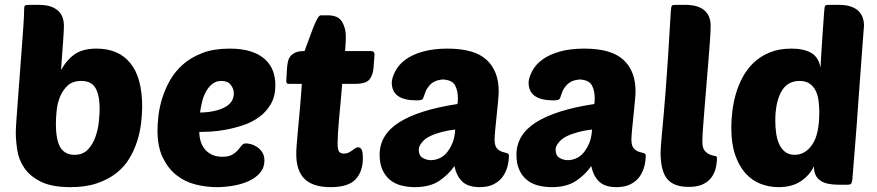

<svg xmlns="http://www.w3.org/2000/svg" viewBox="-20 -760 3607 790"><path d="M270 10Q193 10 148 -12.5Q103 -35 80 -69Q57 -103 51 -142.5Q45 -182 45 -215Q45 -228 47.5 -266Q50 -304 54 -354Q58 -404 62 -460.5Q66 -517 70 -567.5Q74 -618 76.5 -657Q79 -696 79 -711Q79 -733 82 -736.5Q85 -740 100 -740H139Q169 -740 189 -733Q209 -726 221 -714Q233 -702 238 -686.5Q243 -671 243 -653Q243 -636 239.5 -587Q236 -538 231 -472Q257 -517 290 -538.5Q323 -560 377 -560Q468 -560 516.5 -500Q565 -440 565 -321Q565 -290 560.5 -253Q556 -216 544.5 -179.5Q533 -143 512.5 -108.5Q492 -74 459 -48Q426 -22 379.5 -6Q333 10 270 10ZM315 -427Q279 -427 258.5 -408Q238 -389 227 -362Q216 -335 213 -304.5Q210 -274 210 -251Q210 -182 229 -152.5Q248 -123 286 -123Q322 -123 342.5 -145.5Q363 -168 373.5 -199Q384 -230 387 -262Q390 -294 390 -312Q390 -368 373 -397.5Q356 -427 315 -427Z M872 10Q828 10 784.5 -1Q741 -12 706.5 -39Q672 -66 650 -111Q628 -156 628 -224Q628 -249 632 -284Q636 -319 647.5 -356Q659 -393 679.5 -429.5Q700 -466 733 -495Q766 -524 813 -542Q860 -560 925 -560Q977 -560 1013 -548Q1049 -536 1071 -515.5Q1093 -495 1103 -468Q1113 -441 1113 -410Q1113 -364 1094.5 -332Q1076 -300 1046.5 -278.5Q1017 -257 981 -245Q945 -233 910 -226.5Q875 -220 845.5 -218.5Q816 -217 800 -217Q800 -198 805.5 -179.5Q811 -161 822 -147Q833 -133 851 -124Q869 -115 895 -115Q921 -115 935.5 -123.5Q950 -132 959 -142.5Q968 -153 974.5 -161.5Q981 -170 992 -170Q997 -170 1009.5 -167.5Q1022 -165 1035 -157Q1048 -149 1058 -135Q1068 -121 1068 -99Q1068 -70 1050 -49Q1032 -28 1003.5 -15Q975 -2 940 4Q905 10 872 10ZM891 -427Q869 -427 853.5 -414.5Q838 -402 827.5 -383Q817 -364 811.5 -341Q806 -318 803 -297Q865 -298 903.5 -318Q942 -338 942 -375Q942 -395 929.5 -411Q917 -427 891 -427Z M1388 -415Q1385 -377 1381.5 -340Q1378 -303 1375 -270Q1372 -237 1370.5 -211Q1369 -185 1369 -171Q1369 -145 1375 -136.5Q1381 -128 1395 -128Q1406 -128 1414 -132Q1422 -136 1429 -141Q1436 -146 1441.5 -150Q1447 -154 1454 -154Q1461 -154 1467 -146Q1473 -138 1473 -109Q1473 -54 1443 -22Q1413 10 1340 10Q1268 10 1233.5 -23.5Q1199 -57 1199 -126Q1199 -141 1200.5 -161.5Q1202 -182 1205 -215Q1208 -248 1212.5 -296Q1217 -344 1222 -415H1169Q1161 -415 1159.5 -418.5Q1158 -422 1158 -429L1161 -480Q1162 -493 1164.5 -505.5Q1167 -518 1174.5 -528Q1182 -538 1196 -544Q1210 -550 1233 -550Q1240 -568 1249 -593Q1258 -618 1267 -641.5Q1276 -665 1284.5 -681Q1293 -697 1300 -697H1329Q1371 -697 1387 -671Q1403 -645 1403 -609Q1403 -589 1400 -550H1505Q1521 -550 1521 -536L1517 -482Q1515 -452 1500.5 -433.5Q1486 -415 1441 -415Z M1853 -227Q1825 -224 1798 -217Q1771 -210 1750 -200Q1729 -190 1716 -174Q1703 -158 1703 -145Q1703 -120 1719 -110.5Q1735 -101 1753 -101Q1770 -101 1787.5 -108.5Q1805 -116 1818 -131.5Q1831 -147 1841 -170Q1851 -193 1853 -227ZM1542 -123Q1542 -206 1623 -257Q1704 -308 1862 -332Q1863 -334 1863.5 -339.5Q1864 -345 1864 -356Q1864 -388 1852 -409.5Q1840 -431 1802 -433Q1781 -431 1768 -424.5Q1755 -418 1745.5 -406.5Q1736 -395 1732.5 -387Q1729 -379 1723 -361Q1721 -352 1714.5 -349.5Q1708 -347 1694 -347Q1592 -347 1592 -420Q1592 -439 1606.5 -467Q1621 -495 1649.5 -515.5Q1678 -536 1721 -548Q1764 -560 1821 -560Q1932 -560 1982 -514Q2032 -468 2032 -384Q2032 -373 2029.5 -344.5Q2027 -316 2023.5 -284.5Q2020 -253 2017.5 -225Q2015 -197 2015 -186Q2015 -161 2024 -150.5Q2033 -140 2044.5 -136Q2056 -132 2065 -130Q2074 -128 2074 -120Q2074 -98 2068 -75Q2062 -52 2048.5 -33Q2035 -14 2011.5 -2Q1988 10 1954 10Q1906 10 1882 -13Q1858 -36 1850 -77Q1826 -42 1787.5 -16Q1749 10 1687 10Q1657 10 1630.5 3Q1604 -4 1584.5 -20Q1565 -36 1553.5 -61.5Q1542 -87 1542 -123Z M2416 -227Q2388 -224 2361 -217Q2334 -210 2313 -200Q2292 -190 2279 -174Q2266 -158 2266 -145Q2266 -120 2282 -110.5Q2298 -101 2316 -101Q2333 -101 2350.5 -108.5Q2368 -116 2381 -131.5Q2394 -147 2404 -170Q2414 -193 2416 -227ZM2105 -123Q2105 -206 2186 -257Q2267 -308 2425 -332Q2426 -334 2426.5 -339.5Q2427 -345 2427 -356Q2427 -388 2415 -409.5Q2403 -431 2365 -433Q2344 -431 2331 -424.5Q2318 -418 2308.5 -406.5Q2299 -395 2295.5 -387Q2292 -379 2286 -361Q2284 -352 2277.5 -349.5Q2271 -347 2257 -347Q2155 -347 2155 -420Q2155 -439 2169.5 -467Q2184 -495 2212.5 -515.5Q2241 -536 2284 -548Q2327 -560 2384 -560Q2495 -560 2545 -514Q2595 -468 2595 -384Q2595 -373 2592.5 -344.5Q2590 -316 2586.5 -284.5Q2583 -253 2580.5 -225Q2578 -197 2578 -186Q2578 -161 2587 -150.5Q2596 -140 2607.5 -136Q2619 -132 2628 -130Q2637 -128 2637 -120Q2637 -98 2631 -75Q2625 -52 2611.5 -33Q2598 -14 2574.5 -2Q2551 10 2517 10Q2469 10 2445 -13Q2421 -36 2413 -77Q2389 -42 2350.5 -16Q2312 10 2250 10Q2220 10 2193.5 3Q2167 -4 2147.5 -20Q2128 -36 2116.5 -61.5Q2105 -87 2105 -123Z M2814 9Q2752 9 2725 -24Q2698 -57 2698 -133Q2698 -145 2699.5 -163Q2701 -181 2703.5 -209.5Q2706 -238 2710 -280Q2714 -322 2718.5 -382Q2723 -442 2728.5 -523Q2734 -604 2740 -711Q2741 -733 2745 -737Q2748 -740 2761 -740H2800Q2830 -740 2850 -733Q2870 -726 2882 -714Q2894 -702 2899 -686.5Q2904 -671 2904 -654Q2904 -634 2901.5 -596.5Q2899 -559 2895 -512Q2891 -465 2887 -414Q2883 -363 2879 -316.5Q2875 -270 2872.5 -233Q2870 -196 2870 -177Q2870 -151 2879.5 -140Q2889 -129 2900 -124.5Q2911 -120 2920.5 -118.5Q2930 -117 2930 -112Q2930 -90 2925 -68.5Q2920 -47 2907 -29.5Q2894 -12 2871.5 -1.5Q2849 9 2814 9Z M3183 10Q3144 10 3108.5 -4Q3073 -18 3046.5 -48Q3020 -78 3004.5 -124Q2989 -170 2989 -235Q2989 -264 2993 -299.5Q2997 -335 3007 -371Q3017 -407 3035 -441Q3053 -475 3080.5 -501.5Q3108 -528 3146.5 -544Q3185 -560 3237 -560Q3287 -560 3317.5 -542.5Q3348 -525 3356 -482Q3358 -521 3360 -550Q3362 -579 3363.5 -604Q3365 -629 3367 -654Q3369 -679 3371 -711Q3372 -733 3376 -737Q3378 -739 3381 -739.5Q3384 -740 3392 -740H3431Q3461 -740 3481 -733Q3501 -726 3513 -714Q3525 -702 3530 -686.5Q3535 -671 3535 -654Q3535 -654 3533 -629Q3531 -604 3528 -562.5Q3525 -521 3521 -468Q3517 -415 3513 -358.5Q3509 -302 3505 -246.5Q3501 -191 3497 -144.5Q3493 -98 3490.5 -64.5Q3488 -31 3487 -20Q3485 -8 3482 -4Q3479 0 3465 0H3429Q3408 0 3389.5 -3.5Q3371 -7 3357.5 -15.5Q3344 -24 3336.5 -38.5Q3329 -53 3329 -76Q3311 -38 3274.5 -14Q3238 10 3183 10ZM3270 -427Q3219 -427 3194.5 -382.5Q3170 -338 3170 -263Q3170 -237 3173.5 -212Q3177 -187 3186 -167Q3195 -147 3210.5 -135Q3226 -123 3250 -123Q3293 -123 3322 -165Q3351 -207 3351 -297Q3351 -322 3348 -345.5Q3345 -369 3336 -387Q3327 -405 3311 -416Q3295 -427 3270 -427Z"/></svg>

Font: Poetsen One
Style: Regular
Weight: 400
Designer: Pablo Impallari, Rodrigo Fuenzalida
Foundry: Pablo Impallari, Rodrigo Fuenzalida
Version: Version 1.001; ttfautohint (v0.93) -l 8 -r 50 -G 200 -x 14 -